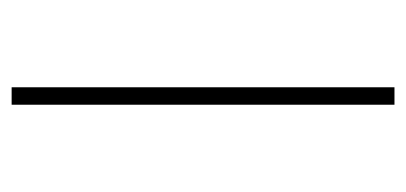

<svg xmlns="http://www.w3.org/2000/svg" viewBox="-204 -494 698 330"><g transform="rotate(-90 145.0 -329.0)"><path d="M130 0V-658H160V0Z"/></g></svg>

Font: EauTestInfant Extralight
Style: Regular
Weight: 250
Designer: Christian Thalmann (Catharsis Fonts)
Version: Version 0.001;PS 000.001;hotconv 1.0.88;makeotf.lib2.5.64775